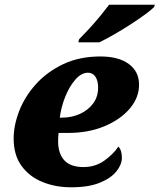

<svg xmlns="http://www.w3.org/2000/svg" viewBox="-20 -786 678 816"><path d="M282 10Q216 10 160.5 -12.5Q105 -35 71.5 -81Q38 -127 38 -197Q38 -253 61.5 -314Q85 -375 132 -427.5Q179 -480 248 -513Q317 -546 407 -546Q484 -546 527.5 -514Q571 -482 571 -426Q571 -371 531.5 -324.5Q492 -278 424 -249.5Q356 -221 268 -221H229Q228 -212 227.5 -202.5Q227 -193 227 -186Q227 -133 253.5 -104.5Q280 -76 335 -76Q385 -76 423.5 -103.5Q462 -131 483 -163Q498 -148 498 -115Q498 -87 475 -58Q452 -29 404.5 -9.5Q357 10 282 10ZM242 -286Q285 -286 320 -302Q355 -318 376 -346.5Q397 -375 397 -414Q397 -443 385.5 -460Q374 -477 354 -477Q326 -477 300.5 -448Q275 -419 257.5 -375.5Q240 -332 234 -286ZM313 -606 316 -619Q335 -638 359 -664Q383 -690 405.5 -717.5Q428 -745 444 -766H638L635 -756Q623 -744 596.5 -724.5Q570 -705 536 -683Q502 -661 466.5 -640.5Q431 -620 402 -606Z"/></svg>

Font: Noto Serif Black
Style: Italic
Weight: 900
Italic angle: -12°
Designer: Monotype Design Team
Foundry: Monotype Imaging Inc.
Version: Version 2.013